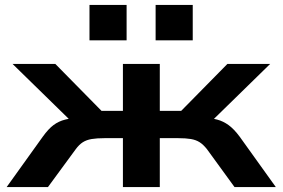

<svg xmlns="http://www.w3.org/2000/svg" viewBox="-20 -761 1150 781"><path d="M7 0 154 -205Q177 -237 198 -252.5Q219 -268 245 -274.5Q271 -281 307 -283L295 -243L31 -501H205L393 -310H480V-501H630V-310H717L905 -501H1079L815 -243L803 -283Q839 -281 863.5 -274.5Q888 -268 910 -252Q932 -236 955 -205L1102 0H934L822 -154Q807 -173 792 -182.5Q777 -192 756.5 -195.5Q736 -199 705 -199H630V0H480V-199H405Q374 -199 353 -195.5Q332 -192 317 -182.5Q302 -173 288 -154L175 0ZM613 -597V-741H764V-597ZM344 -597V-741H495V-597Z"/></svg>

Font: Nunito Sans 7pt Expanded
Style: Bold
Weight: 700
Width: 7
Designer: Vernon Adams
Foundry: Vernon Adams
Version: Version 3.101;gftools[0.9.27]